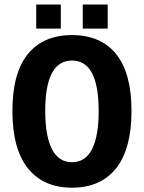

<svg xmlns="http://www.w3.org/2000/svg" viewBox="-20 -825 640 854"><path d="M564.9 -331.5Q564.9 -163.1 496.6 -76.7Q428.2 9.8 300.3 9.8Q172.4 9.8 103.8 -76.7Q35.2 -163.1 35.2 -331.5Q35.2 -500 103.8 -584.5Q172.4 -668.9 300.3 -668.9Q428.2 -668.9 496.6 -584.5Q564.9 -500 564.9 -331.5ZM418.9 -331.5Q418.9 -555.7 300.3 -555.7Q181.2 -555.7 181.2 -331.5Q181.2 -219.2 211.2 -161.4Q241.2 -103.5 300.3 -103.5Q359.4 -103.5 389.2 -161.4Q418.9 -219.2 418.9 -331.5ZM348.1 -697.8V-804.7H459V-697.8ZM141.1 -697.8V-804.7H250.5V-697.8Z"/></svg>

Font: Cousine
Style: Bold
Weight: 700
Monospace: yes
Designer: Steve Matteson
Foundry: Ascender Corporation
Version: Version 1.20